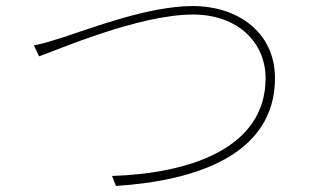

<svg xmlns="http://www.w3.org/2000/svg" viewBox="-20 -646 1040 634"><path d="M92 -496 109 -460C163 -478 436 -598 617 -598C767 -598 857 -504 857 -388C857 -154 602 -73 350 -65L363 -32C627 -49 888 -135 888 -388C888 -538 767 -626 616 -626C471 -626 282 -553 189 -523C150 -511 128 -503 92 -496Z"/></svg>

Font: Harano Aji Gothic ExtraLight
Style: Regular
Weight: 250
Foundry: Masamichi Hosoda
Version: HaranoAjiGothic-ExtraLight version 20230610;ttx 4.39.4